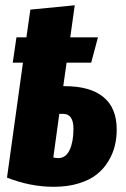

<svg xmlns="http://www.w3.org/2000/svg" viewBox="-20 -697 483 735"><path d="M227.1 -367.2Q325.2 -367.2 376 -325.4Q426.8 -283.7 426.8 -201.2Q426.8 -168.5 419.4 -138.4Q412.1 -108.4 394.5 -79.3Q377 -50.3 350.1 -29.1Q323.2 -7.8 281.2 5.1Q239.3 18.1 186 18.1Q95.7 18.1 6.8 -17.1L67.9 -457H28.8L43 -554.2H81.1L96.2 -660.2L266.1 -676.8L249 -554.2H355L329.1 -457H234.9L222.2 -367.2ZM203.1 -91.8Q231.9 -91.8 246.6 -123Q261.2 -154.3 261.2 -204.1Q261.2 -261.2 221.2 -261.2H207L184.1 -94.2Q193.8 -91.8 203.1 -91.8Z"/></svg>

Font: Fira Sans Compressed ExtraBold
Style: Italic
Weight: 800
Width: 3
Italic angle: -8°
Designer: Carrois Corporate & Edenspiekermann AG
Foundry: Carrois Corporate GbR & Edenspiekermann AG
Version: Version 4.203;PS 004.203;hotconv 1.0.88;makeotf.lib2.5.64775